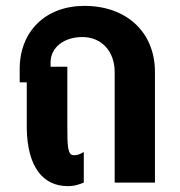

<svg xmlns="http://www.w3.org/2000/svg" viewBox="-20 -621 612 653"><path d="M210 12C228 12 240 10 265 0V-104C251 -96 243 -93 231 -93C210 -93 209 -124 209 -192V-394H152V-409C152 -459 197 -495 260 -495C325 -495 370 -447 370 -376V0H507V-376C507 -511 411 -601 267 -601C135 -601 47 -514 47 -387V-341H71V-185C73 -51 128 12 210 12Z"/></svg>

Font: Vanilla Cream ExtraBold
Style: Regular
Weight: 800
Designer: Jeremy Tribby, Jinavaṁso
Foundry: Tribby Type
Version: Version 1.422;Glyphs 3.1.2 (3151)